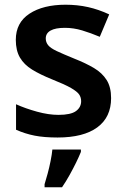

<svg xmlns="http://www.w3.org/2000/svg" viewBox="-20 -573 531 814"><path d="M451 -157Q451 -76 392.5 -33Q334 10 224 10Q167 10 126.5 2Q86 -6 48 -23V-131Q88 -113 137 -99.5Q186 -86 228 -86Q280 -86 302 -102Q324 -118 324 -144Q324 -160 315.5 -172.5Q307 -185 281 -200Q255 -215 202 -236Q150 -257 116 -278Q82 -299 64.5 -329Q47 -359 47 -404Q47 -477 105 -515Q163 -553 258 -553Q308 -553 353 -543Q398 -533 443 -512L403 -417Q365 -433 328.5 -444Q292 -455 255 -455Q215 -455 194.5 -443.5Q174 -432 174 -410Q174 -394 184 -381.5Q194 -369 220.5 -356.5Q247 -344 296 -324Q344 -305 378.5 -284.5Q413 -264 432 -234Q451 -204 451 -157ZM323 71Q315 91 302.5 116.5Q290 142 275 169Q260 196 243 221H169V208Q175 189 182 163Q189 137 194.5 109.5Q200 82 202 61H323Z"/></svg>

Font: Noto Sans NKo Unjoined SemiBold
Style: Regular
Weight: 600
Designer: Monotype Design Team
Foundry: Monotype Imaging Inc.
Version: Version 2.004